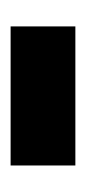

<svg xmlns="http://www.w3.org/2000/svg" viewBox="80 -449 162 362"><g transform="rotate(90 161.0 -268.0)"><path d="M29.8 -207V-329.1H292V-207Z"/></g></svg>

Font: Zoram GWebM
Style: Bold
Weight: 700
Foundry: Ascender Corporation
Version: Version 1.000